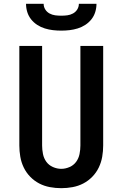

<svg xmlns="http://www.w3.org/2000/svg" viewBox="-20 -975 640 1003"><path d="M300 8Q270 8 240.5 2.5Q211 -3 185 -16.5Q159 -30 138 -51.5Q117 -73 104 -100Q91 -127 86 -156.5Q81 -186 81 -215V-735H200V-215Q200 -193 204.5 -170.5Q209 -148 222 -130Q235 -112 256.5 -102.5Q278 -93 300 -93Q322 -93 343.5 -102.5Q365 -112 378 -130Q391 -148 395.5 -170.5Q400 -193 400 -215V-735H519V-215Q519 -186 514 -156.5Q509 -127 496 -100Q483 -73 462 -51.5Q441 -30 415 -16.5Q389 -3 359.5 2.5Q330 8 300 8ZM300 -815Q278 -815 256.5 -817.5Q235 -820 214 -826.5Q193 -833 174.5 -845Q156 -857 142.5 -874Q129 -891 122.5 -912Q116 -933 116 -955H208Q208 -939 216.5 -925.5Q225 -912 239 -904.5Q253 -897 268.5 -895Q284 -893 300 -893Q316 -893 331.5 -895Q347 -897 361 -904.5Q375 -912 383.5 -925.5Q392 -939 392 -955H484Q484 -933 477.5 -912Q471 -891 457.5 -874Q444 -857 425.5 -845Q407 -833 386 -826.5Q365 -820 343.5 -817.5Q322 -815 300 -815Z"/></svg>

Font: Iosevka Fixed Extended
Style: Bold
Weight: 700
Width: 7
Monospace: yes
Designer: Belleve Invis
Foundry: Belleve Invis
Version: Version 24.1.1; ttfautohint (v1.8.4)